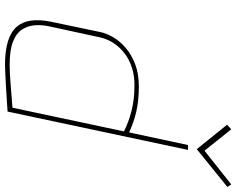

<svg xmlns="http://www.w3.org/2000/svg" viewBox="-106 -802 919 746"><g transform="rotate(90 353.0 -428.5)"><path d="M706 -853 696 -868 565 -764 482 -868 464 -852 559 -734ZM413 1 562 -700H543L494 -471Q459 -488 415.5 -498.5Q372 -509 316 -509Q266 -509 228.5 -494.5Q191 -480 165 -457.5Q139 -435 124 -409Q109 -383 104 -359L64 -168Q55 -124 59.5 -90.5Q64 -57 83.5 -34.5Q103 -12 139.5 -0.5Q176 11 231 11Q242 11 264 10Q286 9 312 7.5Q338 6 361 4.5Q384 3 399 2Q414 1 413 1ZM490 -451 398 -18Q399 -18 386.5 -17Q374 -16 354 -14.5Q334 -13 311 -11Q288 -9 267 -8Q246 -7 231 -7Q173 -7 140 -20.5Q107 -34 93 -57Q79 -80 77.5 -107Q76 -134 82 -161L124 -355Q130 -384 145.5 -408.5Q161 -433 185 -452Q209 -471 240.5 -481.5Q272 -492 310 -492Q366 -492 410.5 -480.5Q455 -469 490 -451Z"/></g></svg>

Font: Advent Pro Thin
Style: Italic
Weight: 250
Italic angle: -12°
Version: Version 3.000